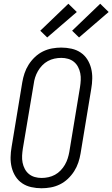

<svg xmlns="http://www.w3.org/2000/svg" viewBox="-20 -997 600 1025"><path d="M202 8Q174 8 147 2Q120 -4 98.5 -18.5Q77 -33 63 -55Q49 -77 42.5 -103Q36 -129 36.5 -157Q37 -185 42 -213L99 -558Q103 -582 111 -606Q119 -630 133 -652Q147 -674 166.5 -692.5Q186 -711 209.5 -722.5Q233 -734 258 -738.5Q283 -743 307 -743Q335 -743 362 -737Q389 -731 410.5 -716.5Q432 -702 446 -680Q460 -658 466.5 -632Q473 -606 472.5 -578Q472 -550 467 -522L410 -177Q406 -153 398 -129Q390 -105 376 -83Q362 -61 342.5 -42.5Q323 -24 299.5 -12.5Q276 -1 251 3.5Q226 8 202 8ZM202 -47Q220 -47 238.5 -51Q257 -55 273.5 -64Q290 -73 303.5 -87Q317 -101 326.5 -117.5Q336 -134 341.5 -151.5Q347 -169 350 -186L407 -531Q410 -550 411 -569Q412 -588 408.5 -606Q405 -624 396.5 -640Q388 -656 374.5 -667Q361 -678 343.5 -683Q326 -688 307 -688Q289 -688 270.5 -684Q252 -680 235.5 -671Q219 -662 205.5 -648Q192 -634 182.5 -617.5Q173 -601 167.5 -583.5Q162 -566 160 -549L102 -204Q99 -185 98 -166Q97 -147 100.5 -129Q104 -111 112.5 -95Q121 -79 134.5 -68Q148 -57 165.5 -52Q183 -47 202 -47ZM402 -797 365 -833 515 -977 560 -933ZM232 -797 195 -833 345 -977 390 -933Z"/></svg>

Font: Iosevka Curly Slab Light
Style: Italic
Weight: 300
Italic angle: -9°
Monospace: yes
Designer: Belleve Invis
Foundry: Belleve Invis
Version: Version 22.1.2; ttfautohint (v1.8.4)